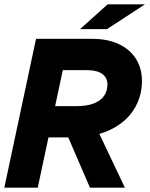

<svg xmlns="http://www.w3.org/2000/svg" viewBox="-31 -870 693 890"><path d="M107 -233 137 -378H322Q373 -378 405 -391Q437 -404 452 -426.5Q467 -449 467 -479Q467 -509 443.5 -527Q420 -545 367 -545H173L204 -690H395Q469 -690 521 -665Q573 -640 600 -596Q627 -552 627 -495Q627 -421 589 -361.5Q551 -302 478 -267.5Q405 -233 301 -233ZM-11 0 136 -690H291L144 0ZM386 0 257 -299H406L548 0ZM340 -735 468 -850H641L465 -735Z"/></svg>

Font: Radio Canada Big
Style: Bold Italic
Weight: 700
Italic angle: -12°
Designer: Étienne Aubert Bonn
Foundry: Coppers and Brasses
Version: Version 1.001